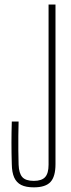

<svg xmlns="http://www.w3.org/2000/svg" viewBox="-20 -820 314 846"><path d="M129 5.5Q94.5 5.5 73.5 -5Q52.5 -15.5 42.5 -38Q32.5 -60.5 32 -96.5Q30.5 -146.5 30.5 -190.2Q30.5 -234 32 -284.5H62Q61 -253 60.8 -221Q60.5 -189 60.8 -157.2Q61 -125.5 62 -94Q63.5 -56.5 78.2 -39.8Q93 -23 129 -23Q164 -23 179 -39.8Q194 -56.5 194 -94V-800H224.5V-96.5Q224.5 -42 202.5 -18.2Q180.5 5.5 129 5.5Z"/></svg>

Font: Big Shoulders Display Thin ExtraLight
Style: Regular
Weight: 250
Version: Version 2.002